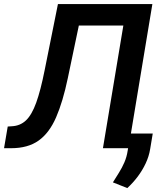

<svg xmlns="http://www.w3.org/2000/svg" viewBox="-60 -748 790 969"><path d="M-39.6 0 -21 -109.4 -0.5 -110.8Q42 -112.8 71.3 -140.6Q100.6 -168.5 122.8 -230Q145 -291.5 165.5 -394.5L232.4 -727.5H709L588.4 0H459.5L562.5 -619.1H337.9L282.2 -353.5Q257.3 -234.4 223.1 -155.8Q189 -77.1 135 -38.6Q81.1 0 -4.4 0ZM710.9 -74.2 697.8 4.4Q691.9 41 675.3 76.4Q658.7 111.8 634.8 143.6Q610.8 175.3 582.5 201.2L509.8 172.4Q525.4 147.5 540.5 123.3Q555.7 99.1 567.6 71.8Q579.6 44.4 584.5 11.7L598.6 -74.2Z"/></svg>

Font: Inter Tight SemiBold
Style: Italic
Weight: 600
Italic angle: -9.39999°
Designer: Rasmus Andersson
Foundry: rsms
Version: Version 3.004